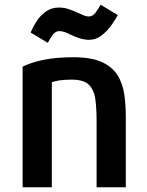

<svg xmlns="http://www.w3.org/2000/svg" viewBox="-20 -789 624 815"><path d="M359 -620Q388 -620 412.5 -639.5Q437 -659 454.5 -684Q472 -709 480 -725L407 -769Q397 -750 385 -734.5Q373 -719 357 -719Q347 -719 336 -723.5Q325 -728 312 -734Q295 -742 274 -749.5Q253 -757 230 -757Q198 -757 174 -739.5Q150 -722 134.5 -697.5Q119 -673 110 -651L183 -607Q193 -627 204.5 -642Q216 -657 232 -657Q242 -657 254 -653Q266 -649 279 -642Q296 -634 316.5 -627Q337 -620 359 -620ZM514 6V-295Q514 -344 507.5 -389Q501 -434 479 -469.5Q457 -505 412.5 -525.5Q368 -546 292 -546Q219 -546 165 -535Q111 -524 76 -506V6H200V-440Q214 -445 234 -448Q254 -451 285 -451Q336 -451 358 -428.5Q380 -406 385 -366.5Q390 -327 390 -276V6Z"/></svg>

Font: Repo DemiBold
Style: Regular
Weight: 600
Designer: Stefan Peev
Foundry: Context Ltd
Version: Version 1.502